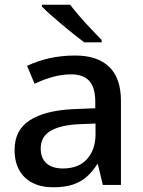

<svg xmlns="http://www.w3.org/2000/svg" viewBox="-20 -786 607 816"><path d="M300 -550Q394 -550 444 -502Q494 -454 494 -357V0H417L396 -88H393Q375 -59 350.5 -36.5Q326 -14 291 -2Q256 10 206 10Q156 10 119 -8.5Q82 -27 62 -62.5Q42 -98 42 -149Q42 -233 106 -274.5Q170 -316 288 -322L385 -326V-352Q385 -415 359 -442.5Q333 -470 283 -470Q246 -470 207.5 -460Q169 -450 127 -430L95 -506Q139 -527 190 -538.5Q241 -550 300 -550ZM313 -258Q236 -254 194.5 -229.5Q153 -205 153 -155Q153 -114 177.5 -92Q202 -70 247 -70Q314 -70 349.5 -109.5Q385 -149 386 -212V-261ZM278 -766Q294 -745 318 -717Q342 -689 367.5 -662.5Q393 -636 412 -616V-606H338Q318 -621 293.5 -640.5Q269 -660 244 -681Q219 -702 196.5 -722Q174 -742 158 -758V-766Z"/></svg>

Font: Noto Sans Hebrew Thin Medium
Style: Regular
Weight: 500
Version: Version 3.001